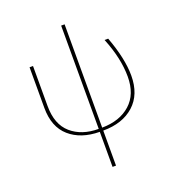

<svg xmlns="http://www.w3.org/2000/svg" viewBox="-152 -761 999 1097"><g transform="rotate(-20 348.0 -212.5)"><path d="M344 217V4Q230 3 161.5 -57Q93 -117 93 -233V-480H114V-237Q114 -125 177.5 -69.5Q241 -14 344 -14V-642H365V-14Q473 -15 537.5 -73Q602 -131 602 -238Q602 -350 549 -480H571Q623 -340 623 -237Q623 -122 553 -59Q483 4 365 4V217Z"/></g></svg>

Font: Cantarell Thin
Style: Regular
Weight: 100
Designer: Dave Crossland, Nikolaus Waxweiler, Florian Fecher, Jacques Le Bailly, Eben Sorkin, Alexei Vanyashin, Alexios Zavras, Em
Version: Version 0.303